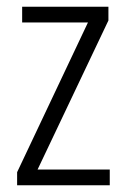

<svg xmlns="http://www.w3.org/2000/svg" viewBox="-20 -552 375 572"><path d="M307 0V-47H92L303 -491V-532H46V-485H242L31 -39V0Z"/></svg>

Font: Noto Sans Gujarati Condensed Light
Style: Regular
Weight: 300
Width: 3
Designer: Jelle Bosma - Monotype Design Team, Universal Thirst
Foundry: Monotype Imaging Inc.
Version: Version 2.106